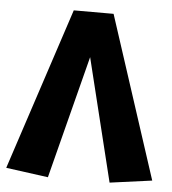

<svg xmlns="http://www.w3.org/2000/svg" viewBox="-50 -671 658 735"><g transform="rotate(5 279.5 -303.5)"><path d="M560 -3 398 19 282 -453 161 19 -1 -3 204 -626H357Z"/></g></svg>

Font: FiraGO ExtraBold
Style: Regular
Weight: 800
Designer: bBox Type
Foundry: bBox Type GmbH
Version: Version 1.001;PS 001.001;hotconv 1.0.88;makeotf.lib2.5.64775